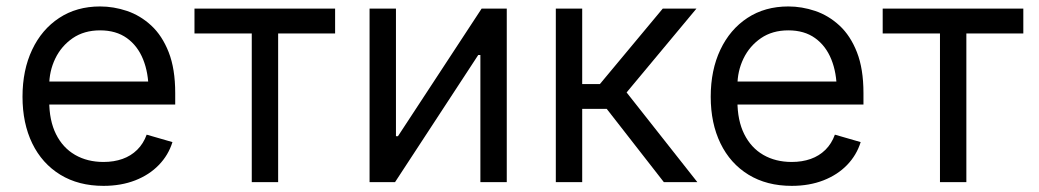

<svg xmlns="http://www.w3.org/2000/svg" viewBox="-20 -573 3270 604"><path d="M305.7 11.7Q227.1 11.7 169.7 -23.4Q112.3 -58.6 81.5 -121.8Q50.8 -185.1 50.8 -268.6Q50.8 -352.5 81.1 -416.5Q111.3 -480.5 166.3 -516.6Q221.2 -552.7 294.9 -552.7Q337.4 -552.7 379.4 -538.6Q421.4 -524.4 455.8 -492.7Q490.2 -460.9 510.7 -408.7Q531.2 -356.4 531.2 -280.3V-244.1H110.4V-316.4H485.8L447.3 -289.1Q447.3 -343.8 430.2 -386.2Q413.1 -428.7 379.2 -453.1Q345.2 -477.5 294.9 -477.5Q244.6 -477.5 208.7 -452.9Q172.9 -428.2 153.8 -388.7Q134.8 -349.1 134.8 -303.7V-255.9Q134.8 -193.8 156.2 -150.9Q177.7 -107.9 216.3 -85.7Q254.9 -63.5 305.7 -63.5Q338.4 -63.5 365.2 -73Q392.1 -82.5 411.6 -101.8Q431.2 -121.1 441.4 -149.4L522.5 -126Q509.8 -85 479.7 -54Q449.7 -22.9 405.3 -5.6Q360.8 11.7 305.7 11.7Z M772 0V-467.8H591.8V-545.9H1034.2V-467.8H855V0Z M1574.2 0H1491.2V-399.9H1484.4L1222.7 0H1142.6V-545.9H1225.6V-144.5H1231.9L1495.1 -545.9H1574.2Z M1728.5 0V-545.9H1811.5V-308.6H1867.2L2064.9 -545.9H2170.9L1951.2 -282.2L2173.8 0H2068.4L1888.7 -230.5H1811.5V0Z M2470.7 11.7Q2392.1 11.7 2334.7 -23.4Q2277.3 -58.6 2246.6 -121.8Q2215.8 -185.1 2215.8 -268.6Q2215.8 -352.5 2246.1 -416.5Q2276.4 -480.5 2331.3 -516.6Q2386.2 -552.7 2460 -552.7Q2502.4 -552.7 2544.4 -538.6Q2586.4 -524.4 2620.8 -492.7Q2655.3 -460.9 2675.8 -408.7Q2696.3 -356.4 2696.3 -280.3V-244.1H2275.4V-316.4H2650.9L2612.3 -289.1Q2612.3 -343.8 2595.2 -386.2Q2578.1 -428.7 2544.2 -453.1Q2510.3 -477.5 2460 -477.5Q2409.7 -477.5 2373.8 -452.9Q2337.9 -428.2 2318.8 -388.7Q2299.8 -349.1 2299.8 -303.7V-255.9Q2299.8 -193.8 2321.3 -150.9Q2342.8 -107.9 2381.3 -85.7Q2419.9 -63.5 2470.7 -63.5Q2503.4 -63.5 2530.3 -73Q2557.1 -82.5 2576.7 -101.8Q2596.2 -121.1 2606.4 -149.4L2687.5 -126Q2674.8 -85 2644.8 -54Q2614.7 -22.9 2570.3 -5.6Q2525.9 11.7 2470.7 11.7Z M2937 0V-467.8H2756.8V-545.9H3199.2V-467.8H3020V0Z"/></svg>

Font: GitLab Sans
Style: Regular
Weight: 400
Designer: Rasmus Andersson
Foundry: Modifications by GitLab B.V., manufactured by rsms
Version: Version 4.000;git-c8fb6b7